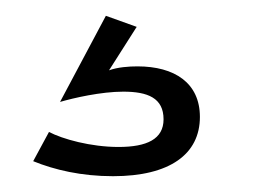

<svg xmlns="http://www.w3.org/2000/svg" viewBox="-20 -41 336 243"><path d="M22 163C49 174 83 182 123 182C195 182 233 154 233 107C233 64 201 43 154 43C143 43 129 44 118 48L153 -7L114 -21L56 88C73 83 108 75 136 75C167 75 187 83 187 110C187 135 166 145 130 145C95 145 59 135 42 126Z"/></svg>

Font: Raleway Med
Style: Regular
Weight: 500
Designer: Matt McInerney, Pablo Impallari, Rodrigo Fuenzalida
Foundry: Matt McInerney, Pablo Impallari, Rodrigo Fuenzalida
Version: Version 3.00 July 28, 2015